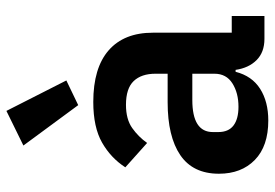

<svg xmlns="http://www.w3.org/2000/svg" viewBox="-149 -696 857 599"><g transform="rotate(-90 279.5 -396.5)"><path d="M458 0Q416 0 391.5 -24.5Q367 -49 361 -90H355Q342 -39 302 -13.5Q262 12 203 12Q123 12 80 -30Q37 -72 37 -142Q37 -223 95 -262.5Q153 -302 260 -302H349V-340Q349 -384 326 -408Q303 -432 252 -432Q207 -432 179.5 -412.5Q152 -393 133 -366L57 -434Q86 -479 134 -506.5Q182 -534 261 -534Q367 -534 422 -486Q477 -438 477 -348V-102H529V0ZM246 -81Q289 -81 319 -100Q349 -119 349 -156V-225H267Q167 -225 167 -161V-144Q167 -112 187.5 -96.5Q208 -81 246 -81ZM125 -752 233 -805 328 -618 251 -581Z"/></g></svg>

Font: IBM Plex Sans Arabic SemiBold
Style: Regular
Weight: 600
Designer: Mike Abbink, Paul van der Laan, Pieter van Rosmalen, Wael Morcos, Khajak Apelian
Foundry: Bold Monday
Version: Version 1.1